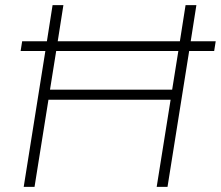

<svg xmlns="http://www.w3.org/2000/svg" viewBox="-20 -725 857 745"><path d="M72 0 156 -527H60L66 -565H162L184 -705H226L204 -565H678L700 -705H742L720 -565H817L811 -527H714L630 0H588L642 -338H168L114 0ZM174 -377H648L672 -527H198Z"/></svg>

Font: Nunito Sans 12pt ExtraLight
Style: Italic
Weight: 200
Italic angle: -9°
Designer: Vernon Adams
Foundry: Vernon Adams
Version: Version 3.101;gftools[0.9.27]